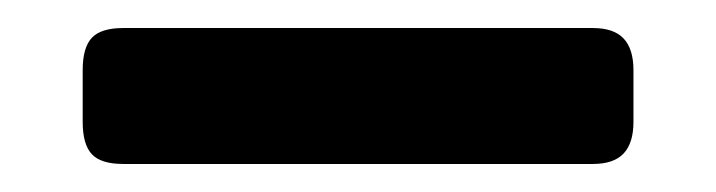

<svg xmlns="http://www.w3.org/2000/svg" viewBox="-20 -367 511 137"><path d="M39 -280V-317Q39 -333 45.5 -340Q52 -347 68 -347H403Q418 -347 425 -339.5Q432 -332 432 -317V-280Q432 -265 425 -257.5Q418 -250 403 -250H68Q52 -250 45.5 -257Q39 -264 39 -280Z"/></svg>

Font: Mitr
Style: Regular
Weight: 400
Designer: Thanarat Vachiruckul
Foundry: Cadson Demak
Version: Version 1.002